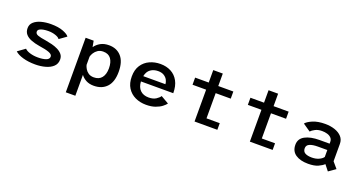

<svg xmlns="http://www.w3.org/2000/svg" viewBox="-44 -1388 4348 2316"><g transform="rotate(20 2130.0 -230.0)"><path d="M354 11Q266 11 196.8 -9Q127.5 -29 93 -62L187.5 -130Q208 -107.5 254.5 -93.5Q301 -79.5 356.5 -79.5Q418.5 -79.5 459 -94Q499.5 -108.5 499.5 -141.5Q499.5 -170.5 455.2 -187.2Q411 -204 328.5 -215.5Q266.5 -225.5 219.2 -243.8Q172 -262 145.8 -292.5Q119.5 -323 119.5 -370Q119.5 -419 155.2 -450.5Q191 -482 248 -497Q305 -512 369.5 -512Q466 -512 528 -487.8Q590 -463.5 606 -437.5L515.5 -373Q503 -394 460.5 -408.2Q418 -422.5 368.5 -422.5Q334 -422.5 304.2 -417Q274.5 -411.5 256.2 -399.8Q238 -388 238 -368Q238 -340 272.5 -327.2Q307 -314.5 377.5 -304.5Q417 -298 459 -287.5Q501 -277 537.2 -259Q573.5 -241 596 -214Q618.5 -187 618.5 -147.5Q618.5 -92.5 581.8 -57.5Q545 -22.5 484.5 -5.8Q424 11 354 11Z M817.5 -500H920.5L935 -422Q962 -461.5 1007 -486.8Q1052 -512 1115.5 -512Q1215.5 -512 1274.2 -445.2Q1333 -378.5 1333 -249.5Q1333 -120.5 1272 -54.8Q1211 11 1105.5 11Q1048 11 1007 -11Q966 -33 940 -68V200H817.5ZM1076.5 -416Q1035 -416 1006.5 -396.8Q978 -377.5 961.5 -351Q945 -324.5 940 -302V-196.5Q945 -175 960 -148.8Q975 -122.5 1002.5 -103.5Q1030 -84.5 1072 -84.5Q1138.5 -84.5 1173.2 -128Q1208 -171.5 1208 -249.5Q1208 -327 1175.5 -371.5Q1143 -416 1076.5 -416Z M2022 -94Q2007.5 -73.5 1976 -49Q1944.5 -24.5 1894.8 -6.8Q1845 11 1776.5 11Q1700 11 1637.2 -18.5Q1574.5 -48 1537.2 -106.5Q1500 -165 1500 -252Q1500 -339.5 1538.2 -397.2Q1576.5 -455 1639.5 -483.5Q1702.5 -512 1776 -512Q1852.5 -512 1912 -480.8Q1971.5 -449.5 2005.5 -387.5Q2039.5 -325.5 2039.5 -233H1624.5Q1628.5 -160 1668.5 -121.2Q1708.5 -82.5 1776.5 -82.5Q1834 -82.5 1870.5 -106.2Q1907 -130 1920 -153ZM1778 -421.5Q1722.5 -421.5 1682 -393Q1641.5 -364.5 1629 -302.5H1913.5Q1913 -328 1898.8 -355.8Q1884.5 -383.5 1854.8 -402.5Q1825 -421.5 1778 -421.5Z M2520 -85H2690V0H2397.5V-408.5H2223V-500H2397.5V-660H2520V-500H2713.5V-408.5H2520Z M3230 -85H3400V0H3107.5V-408.5H2933V-500H3107.5V-660H3230V-500H3423.5V-408.5H3230Z M4114.5 16 4056.5 -57Q4033 -33 3984.8 -11Q3936.5 11 3857 11Q3756.5 11 3696.2 -30Q3636 -71 3636 -153.5Q3636 -231 3706 -268.5Q3776 -306 3891 -306H4020V-328Q4020 -360 4001 -380Q3982 -400 3951 -409.2Q3920 -418.5 3883.5 -418.5Q3833 -418.5 3796.2 -399.5Q3759.5 -380.5 3743 -361L3645.5 -428Q3669 -458 3733 -485Q3797 -512 3890 -512Q3958.5 -512 4014.5 -493Q4070.5 -474 4104 -437Q4137.5 -400 4137.5 -345V-123L4203 -46ZM3874 -75Q3925.5 -75 3964.2 -92.8Q4003 -110.5 4020 -135.5V-224.5H3899.5Q3832 -224.5 3794.2 -207.8Q3756.5 -191 3756.5 -152Q3756.5 -110 3788 -92.5Q3819.5 -75 3874 -75Z"/></g></svg>

Font: League Mono Medium
Style: Regular
Weight: 500
Width: 6
Designer: Tyler Finck
Foundry: The League of Moveable Type / Tyler Finck
Version: Version 2.300;RELEASE